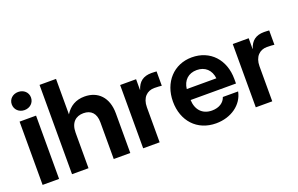

<svg xmlns="http://www.w3.org/2000/svg" viewBox="-90 -1096 2281 1470"><g transform="rotate(-20 1051.0 -360.5)"><path d="M52.7 0H187V-515.6H52.7ZM119.6 -585.4C164.6 -585.4 198.2 -617.2 198.2 -659.7C198.2 -701.7 164.6 -732.9 119.6 -732.9C74.7 -732.9 41.5 -701.7 41.5 -659.7C41.5 -617.2 74.7 -585.4 119.6 -585.4Z M426.8 -288.6C426.8 -372.1 471.7 -409.2 533.2 -409.2C596.2 -409.2 632.3 -371.1 632.3 -299.3V0H767.1V-322.8C767.1 -453.6 693.4 -526.4 584.5 -526.4C513.7 -526.4 461.9 -495.1 426.8 -438.5V-727.5H292.5V0H426.8Z M872.1 0H1006.3V-285.2C1006.3 -363.8 1050.8 -404.8 1109.9 -404.8C1133.8 -404.8 1160.2 -402.8 1169.9 -401.4V-518.1C1159.2 -518.6 1145.5 -520 1128.4 -520C1061 -520 1022 -489.3 1003.4 -428.7H1002V-515.6H872.1Z M1463.9 11.7C1586.9 11.7 1684.6 -59.1 1704.1 -160.6H1579.6C1566.4 -119.1 1525.9 -91.3 1467.3 -91.3C1388.7 -91.3 1342.8 -143.6 1339.8 -223.1H1709.5V-259.8C1709.5 -417.5 1608.9 -527.3 1459 -527.3C1312 -527.3 1208.5 -414.6 1208.5 -257.3C1208.5 -101.1 1308.1 11.7 1463.9 11.7ZM1340.8 -312C1348.6 -380.9 1393.6 -422.9 1461.4 -422.9C1529.3 -422.9 1574.2 -380.9 1582 -312Z M1789.6 0H1923.8V-285.2C1923.8 -363.8 1968.3 -404.8 2027.3 -404.8C2051.3 -404.8 2077.6 -402.8 2087.4 -401.4V-518.1C2076.7 -518.6 2063 -520 2045.9 -520C1978.5 -520 1939.5 -489.3 1920.9 -428.7H1919.4V-515.6H1789.6Z"/></g></svg>

Font: Raveo Display Display SemiBold
Style: Regular
Weight: 600
Designer: Jakub Foglar, Rasmus Andersson (Inter)
Foundry: Jakubfoglar.com
Version: Version 1.100;Glyphs 3.2.3 (3260)